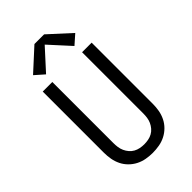

<svg xmlns="http://www.w3.org/2000/svg" viewBox="-289 -1073 1177 1177"><g transform="rotate(-45 300.0 -484.5)"><path d="M300 8Q272 8 243.5 3Q215 -2 189.5 -15Q164 -28 143.5 -48.5Q123 -69 110.5 -94.5Q98 -120 93 -148Q88 -176 88 -205V-735H171V-205Q171 -187 173.5 -169Q176 -151 183.5 -134.5Q191 -118 203 -104Q215 -90 230.5 -81.5Q246 -73 264 -69.5Q282 -66 300 -66Q318 -66 336 -69.5Q354 -73 369.5 -81.5Q385 -90 397 -104Q409 -118 416.5 -134.5Q424 -151 426.5 -169Q429 -187 429 -205V-735H512V-205Q512 -176 507 -148Q502 -120 489.5 -94.5Q477 -69 456.5 -48.5Q436 -28 410.5 -15Q385 -2 356.5 3Q328 8 300 8ZM177 -795 117 -848 258 -977H342L483 -848L423 -795L300 -930Z"/></g></svg>

Font: Iosevka SS04 Extended
Style: Regular
Weight: 400
Width: 7
Monospace: yes
Designer: Belleve Invis
Foundry: Belleve Invis
Version: Version 19.0.0; ttfautohint (v1.8.4)